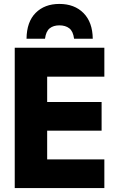

<svg xmlns="http://www.w3.org/2000/svg" viewBox="-20 -957 603 977"><path d="M55 0V-714H511V-567H220V-438H497V-292H220V-146H511V0ZM282 -937Q359 -937 405 -890.5Q451 -844 452 -760H357Q352 -798 332.5 -813Q313 -828 282 -828Q252 -828 233 -813Q214 -798 209 -760H115Q116 -846 161.5 -891.5Q207 -937 282 -937Z"/></svg>

Font: Noto Sans Mono SemiCondensed Black
Style: Regular
Weight: 900
Width: 4
Designer: Monotype Design Team
Foundry: Monotype Imaging Inc.
Version: Version 2.014; ttfautohint (v1.8.4.7-5d5b)